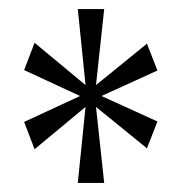

<svg xmlns="http://www.w3.org/2000/svg" viewBox="-20 -780 401 422"><path d="M151 -378H209L191 -545L303 -454L326 -513L203 -569L326 -625L303 -684L191 -593L209 -760H151L168 -593L56 -686L33 -626L156 -569L33 -512L56 -452L168 -545Z"/></svg>

Font: Noto Serif Armenian ExtraCondensed Light
Style: Regular
Weight: 300
Width: 2
Designer: Monotype Design Team
Foundry: Monotype Imaging Inc.
Version: Version 2.008